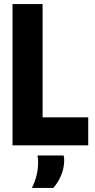

<svg xmlns="http://www.w3.org/2000/svg" viewBox="-20 -720 471 951"><path d="M42 0V-700H191V-139H417V0ZM138 211Q154 179 161.5 146.5Q169 114 169 85Q169 75 168 66.5Q167 58 166 50H295Q298 61 298 72Q298 112 283 148Q268 184 244 211Z"/></svg>

Font: Georama SemiCondensed
Style: Bold
Weight: 700
Width: 4
Designer: Jean-Baptiste Levee
Foundry: Production Type
Version: Version 1.000